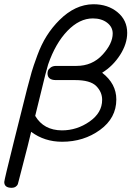

<svg xmlns="http://www.w3.org/2000/svg" viewBox="-24 -664 620 906"><path d="M-3.9 194.8Q-3.9 186 43 -2L104 -245.1Q118.2 -299.3 125.5 -324.7Q132.8 -350.1 151.9 -402.1Q170.9 -454.1 196.5 -494.6Q222.2 -535.2 255.9 -568.8Q330.1 -643.1 416 -644H417Q484.9 -644 530.5 -606.4Q576.2 -568.8 576.2 -508.8Q576.2 -457 542.5 -404.5Q508.8 -352.1 458 -320.8Q524.9 -269 524.9 -194.8Q524.9 -106.9 448 -51Q371.1 4.9 269 4.9Q186 4.9 123 -42Q119.1 -21 64.9 187Q62 199.2 60.1 205.1Q58.1 210.9 50.5 216.6Q43 222.2 29.8 222.2Q-3.9 221.7 -3.9 194.8ZM142.1 -117.2Q182.1 -49.3 268.1 -48.8Q338.9 -48.8 398.4 -90.3Q458 -131.8 458 -192.9Q458 -230 429.9 -258.1Q401.9 -286.1 330.1 -286.1H240.2Q200.2 -286.1 200.2 -317.9Q200.2 -323.7 202.6 -330.8Q205.1 -337.9 215.1 -345.5Q225.1 -353 241.2 -353H336.9Q411.1 -353 459.5 -405.5Q507.8 -458 507.8 -505.9Q507.8 -536.6 481.4 -556.9Q455.1 -577.1 414.1 -577.1Q351.1 -577.1 294.4 -518.6Q237.8 -460 203.1 -359.9Q193.4 -329.1 170.7 -233.6Q147.9 -138.2 142.1 -117.2Z"/></svg>

Font: CMU Typewriter Text
Style: Italic
Weight: 500
Italic angle: -14.04°
Version: Version 0.7.0